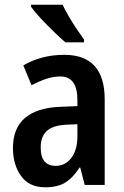

<svg xmlns="http://www.w3.org/2000/svg" viewBox="-20 -786 528 816"><path d="M253 -553Q425 -553 425 -363V0H340L321 -74H318Q291 -31 258 -10.5Q225 10 172 10Q104 10 69.5 -38Q35 -86 35 -157Q35 -241 86 -284.5Q137 -328 235 -332L309 -335V-361Q309 -461 236 -461Q207 -461 177 -451Q147 -441 114 -424L79 -508Q116 -530 160 -541.5Q204 -553 253 -553ZM261 -256Q204 -253 178.5 -229Q153 -205 153 -160Q153 -119 169.5 -100Q186 -81 216 -81Q257 -81 283 -114.5Q309 -148 309 -208V-258ZM246 -766Q256 -744 272.5 -716Q289 -688 306.5 -662Q324 -636 337 -618V-606H258Q238 -623 209 -651Q180 -679 153 -708Q126 -737 112 -757V-766Z"/></svg>

Font: Noto Sans Ethiopic Condensed SemiBold
Style: Regular
Weight: 600
Width: 3
Designer: Monotype Design Team
Foundry: Monotype Imaging Inc.
Version: Version 2.102; ttfautohint (v1.8.4.7-5d5b)